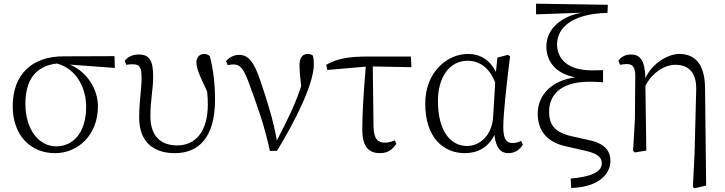

<svg xmlns="http://www.w3.org/2000/svg" viewBox="-20 -818 3936 1043"><path d="M285 -23C195 -23 118 -109 118 -255C118 -381 171 -459 289 -473C394 -445 448 -342 448 -239C448 -96 377 -23 285 -23ZM604 -449 602 -513 325 -512C152 -512 49 -412 49 -241C49 -85 144 14 279 14C404 14 512 -85 512 -240C512 -335 452 -428 360 -467Z M666 -466C676 -468 689 -469 700 -469C741 -469 749 -450 749 -392C749 -333 736 -265 736 -179C736 -44 817 14 930 14C1059 14 1148 -71 1148 -275C1148 -364 1139 -438 1120 -512C1114 -520 1102 -525 1089 -525C1065 -525 1047 -507 1047 -480C1047 -453 1056 -423 1105 -322C1108 -296 1109 -273 1109 -251C1109 -101 1040 -28 943 -28C852 -28 797 -80 797 -186C797 -276 812 -331 812 -401C812 -486 794 -522 734 -522C698 -522 674 -508 657 -488Z M1217 -464C1226 -466 1237 -468 1248 -468C1285 -468 1303 -445 1330 -373C1372 -258 1416 -142 1446 2L1485 1C1584 -162 1685 -361 1685 -471C1685 -490 1683 -502 1680 -515C1674 -521 1666 -525 1652 -525C1624 -525 1607 -505 1607 -463C1607 -437 1610 -404 1616 -350C1581 -243 1542 -168 1484 -55C1465 -164 1431 -273 1393 -383C1360 -482 1329 -520 1278 -520C1253 -520 1225 -507 1208 -486Z M2005 -457 2215 -453 2212 -511H1983C1877 -511 1813 -501 1752 -466L1758 -438L1967 -456C1958 -347 1948 -218 1948 -115C1948 -23 1981 14 2045 14C2084 14 2112 -4 2133 -37L2125 -56C2109 -49 2092 -43 2071 -43C2034 -43 2010 -61 2009 -133Z M2659 -186C2654 -85 2589 -25 2517 -25C2428 -25 2359 -105 2359 -270C2359 -396 2420 -488 2520 -488C2588 -488 2643 -445 2670 -368ZM2811 -53C2796 -45 2781 -41 2765 -41C2733 -41 2714 -58 2714 -128C2714 -201 2733 -373 2751 -512L2739 -520L2682 -505L2674 -427C2642 -492 2589 -525 2522 -525C2413 -525 2290 -431 2290 -254C2290 -71 2389 14 2505 14C2576 14 2633 -18 2666 -85C2674 -14 2700 14 2742 14C2777 14 2804 -5 2820 -32Z M3099 -75C2993 -96 2963 -138 2963 -212C2963 -291 3013 -374 3182 -374C3203 -374 3233 -373 3256 -371V-437C3246 -436 3201 -436 3194 -436C3059 -436 3006 -503 3006 -577C3006 -667 3088 -744 3280 -748L3282 -792L2892 -798V-740L3141 -749C3041 -733 2948 -669 2948 -565C2948 -486 2997 -418 3105 -398C2979 -381 2901 -304 2901 -200C2901 -102 2959 -44 3051 -24L3156 0C3233 17 3249 40 3249 70C3249 117 3187 143 3080 152L3083 203C3228 199 3296 131 3296 55C3296 3 3266 -39 3179 -57Z M3810 -342C3808 -478 3749 -525 3670 -525C3613 -525 3526 -479 3486 -394C3483 -492 3457 -522 3407 -522C3374 -522 3354 -507 3339 -489L3348 -466C3360 -468 3373 -470 3385 -470C3418 -470 3431 -452 3431 -405L3429 -170L3419 2L3429 10L3491 0L3486 -352C3522 -422 3589 -466 3648 -466C3719 -466 3764 -426 3762 -332L3753 18L3744 198L3753 205L3816 190Z"/></svg>

Font: Noto Serif CJK JP Light
Style: Regular
Weight: 300
Designer: Ryoko NISHIZUKA 西塚涼子 (kana & ideographs); Frank Grießhammer (Latin, Greek & Cyrillic); Wenlong ZHANG 张文龙 (bopomofo); San
Foundry: Adobe Systems Incorporated
Version: Version 1.001;PS 1.001;hotconv 16.6.54;makeotf.lib2.5.65590